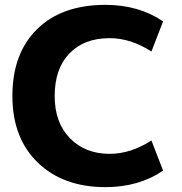

<svg xmlns="http://www.w3.org/2000/svg" viewBox="-20 -760 747 790"><path d="M431 -603Q326 -603 265.5 -540Q205 -477 205 -365Q205 -255 268 -191Q331 -127 431 -127Q518 -127 603 -182L651 -58Q551 10 414 10Q240 10 135.5 -91Q31 -192 31 -365Q31 -540 132.5 -640Q234 -740 414 -740Q551 -740 651 -672L603 -548Q518 -603 431 -603Z"/></svg>

Font: Mplus 1p ExtraBold
Style: Regular
Weight: 800
Version: Version 1.061